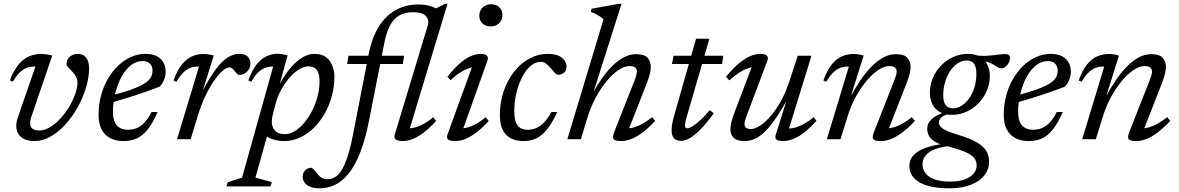

<svg xmlns="http://www.w3.org/2000/svg" viewBox="-20 -735 6226 1014"><path d="M450.5 -374Q450.5 -327.5 435 -274.8Q419.5 -222 391.8 -171.5Q364 -121 327.5 -80Q291 -39 248.5 -14.5Q206 10 160 10Q116 10 91 -11.5Q66 -33 66 -70Q66 -91.5 74.5 -115.5L167 -383.5Q165 -383.5 163.2 -383.5Q161.5 -383.5 160 -383.5Q139.5 -383.5 120.8 -376.5Q102 -369.5 84 -352.2Q66 -335 48 -303.5L32 -310Q47.5 -350.5 66 -377.8Q84.5 -405 105.5 -420.8Q126.5 -436.5 149.8 -443.2Q173 -450 198 -450Q207.5 -450 217.2 -449Q227 -448 236.8 -446.2Q246.5 -444.5 256 -441.5L146.5 -121.5Q143 -111 141 -102.2Q139 -93.5 139 -86.5Q139 -65.5 151.5 -55.8Q164 -46 187 -46Q216 -46 245 -63.8Q274 -81.5 300 -110Q326 -138.5 346 -172.2Q366 -206 377.5 -239Q389 -272 389 -298Q389 -317 380.2 -332Q371.5 -347 360.2 -358.8Q349 -370.5 340.2 -379.5Q331.5 -388.5 331.5 -395Q331.5 -422.5 350 -436.5Q368.5 -450.5 390.5 -450.5Q419 -450.5 434.8 -430.8Q450.5 -411 450.5 -374Z M733.5 -412.5Q703.5 -412.5 679 -395.8Q654.5 -379 635.2 -351Q616 -323 603 -288.2Q590 -253.5 583.2 -217.2Q576.5 -181 576.5 -148.5Q576.5 -94 597.8 -71.8Q619 -49.5 655.5 -49.5Q679.5 -49.5 701 -58Q722.5 -66.5 742.2 -86.8Q762 -107 780.5 -143.5H812.5Q786.5 -84.5 759.8 -51Q733 -17.5 702.2 -3.8Q671.5 10 632.5 10Q591.5 10 562 -5.5Q532.5 -21 516.5 -51.5Q500.5 -82 500.5 -127.5Q500.5 -181.5 513.5 -230.2Q526.5 -279 550 -319Q573.5 -359 604.5 -388.5Q635.5 -418 672.2 -434.2Q709 -450.5 748 -450.5Q786 -450.5 809.5 -437.5Q833 -424.5 844 -403.2Q855 -382 855 -357Q855 -335 846 -312.8Q837 -290.5 822.5 -277Q791 -265 759.2 -253.5Q727.5 -242 695.8 -231.8Q664 -221.5 632.5 -212Q601 -202.5 569.5 -193.5L571.5 -232Q625.5 -245.5 663.2 -258.5Q701 -271.5 725 -283.8Q749 -296 762.2 -308.8Q775.5 -321.5 780.5 -334.5Q785.5 -347.5 785.5 -361.5Q785.5 -377 779.5 -388.2Q773.5 -399.5 762 -406Q750.5 -412.5 733.5 -412.5Z M1031 -383.5Q1029 -383.5 1027.5 -383.5Q1026 -383.5 1024 -383.5Q1003.5 -383.5 985 -376.5Q966.5 -369.5 948.5 -352.2Q930.5 -335 912 -303.5L896.5 -310Q916 -364.5 940.8 -394.8Q965.5 -425 994.5 -437.5Q1023.5 -450 1054.5 -450Q1064 -450 1073 -449Q1082 -448 1091.2 -446.2Q1100.5 -444.5 1109 -441.5L1052 -260H1053Q1088 -327 1119.5 -369Q1151 -411 1181.8 -430.8Q1212.5 -450.5 1244 -450.5Q1274.5 -450.5 1288.5 -436Q1302.5 -421.5 1302.5 -399.5Q1302.5 -381.5 1293.5 -367.8Q1284.5 -354 1270.8 -346.5Q1257 -339 1242.5 -339Q1239 -339 1233.8 -343.5Q1228.5 -348 1221 -357.5Q1214 -367.5 1207 -373.2Q1200 -379 1193 -379Q1179.5 -379 1162.5 -366.5Q1145.5 -354 1127.2 -331.5Q1109 -309 1091 -278.2Q1073 -247.5 1056.8 -211Q1040.5 -174.5 1028 -134L987 0H915Z M1424 -143Q1418.5 -122.5 1417 -110.5Q1415.5 -98.5 1415.5 -91.5Q1415.5 -64.5 1431.8 -45.5Q1448 -26.5 1485.5 -26.5Q1511 -26.5 1536.8 -42.2Q1562.5 -58 1586 -85.8Q1609.5 -113.5 1628 -149.2Q1646.5 -185 1657 -225.2Q1667.5 -265.5 1667.5 -306Q1667.5 -346.5 1653.2 -365.5Q1639 -384.5 1608 -384.5Q1588 -384.5 1566.8 -373Q1545.5 -361.5 1525 -341.8Q1504.5 -322 1486.8 -296.5Q1469 -271 1456 -243.5Q1443 -216 1436 -189ZM1362.5 -43H1398L1329 203L1416 227L1408 249.5H1175.5L1183.5 227L1258.5 203L1422.5 -383.5Q1422 -383.5 1421 -383.5Q1420 -383.5 1419 -383.5Q1399 -383.5 1380 -376.5Q1361 -369.5 1343 -352.2Q1325 -335 1307.5 -303.5L1291.5 -310Q1311 -364.5 1335.5 -395Q1360 -425.5 1388 -438.2Q1416 -451 1446 -451Q1459.5 -451 1472.8 -448.5Q1486 -446 1499 -442.5L1450 -264.5L1449 -277Q1481.5 -338 1514.2 -376.2Q1547 -414.5 1578.8 -432.5Q1610.5 -450.5 1639 -450.5Q1695 -450.5 1720.5 -414.5Q1746 -378.5 1746 -329.5Q1746 -278.5 1732.8 -229.2Q1719.5 -180 1695.5 -136.8Q1671.5 -93.5 1638.2 -60.5Q1605 -27.5 1564.8 -8.8Q1524.5 10 1479.5 10Q1444.5 10 1410.8 -3Q1377 -16 1362.5 -43Z M1813.5 -397 1820 -440.5H2114L2107.5 -397ZM1929 -98.5Q1909.5 0.5 1882.8 69Q1856 137.5 1822.8 179.5Q1789.5 221.5 1750.5 240.5Q1711.5 259.5 1667.5 259.5Q1623 259.5 1600.8 242.2Q1578.5 225 1578.5 198Q1578.5 179.5 1591 165.2Q1603.5 151 1625.5 151Q1634 156 1642.2 166Q1650.5 176 1660.5 188.5Q1671 200.5 1683.2 206Q1695.5 211.5 1708.5 211.5Q1729.5 211.5 1748.2 201.2Q1767 191 1783.8 164.2Q1800.5 137.5 1816.2 89.8Q1832 42 1846 -33L1927.5 -451.5Q1940 -514 1963 -562.5Q1986 -611 2019.5 -644.2Q2053 -677.5 2096.2 -694.5Q2139.5 -711.5 2191.5 -711.5Q2205.5 -711.5 2219 -709.8Q2232.5 -708 2246 -704.5Q2259.5 -701 2272.5 -695.5Q2285.5 -690 2298 -682L2260.5 -679L2330.5 -715H2343.5L2144.5 -57.5Q2170.5 -58.5 2203.2 -73.5Q2236 -88.5 2268 -116L2283 -96Q2245.5 -55 2214 -32Q2182.5 -9 2156.2 0.5Q2130 10 2107.5 10Q2081.5 10 2070.5 2Q2059.5 -6 2065.5 -26.5L2240.5 -605Q2246.5 -632.5 2228.2 -651.5Q2210 -670.5 2160 -670.5Q2118 -670.5 2088.2 -653.2Q2058.5 -636 2039.8 -600.5Q2021 -565 2010 -509.5Z M2344 -26.5 2478 -395.5 2493.5 -381Q2476.5 -381.5 2454.2 -373.8Q2432 -366 2407.8 -350.2Q2383.5 -334.5 2359.5 -311.5L2343 -330Q2382 -378.5 2413.5 -404.5Q2445 -430.5 2471.2 -440.5Q2497.5 -450.5 2519.5 -450.5Q2541.5 -450.5 2551 -441.5Q2560.5 -432.5 2554 -414L2419.5 -36.5L2409.5 -57.5Q2427 -56 2449.5 -62Q2472 -68 2496.8 -81.8Q2521.5 -95.5 2545.5 -116L2561 -96Q2523 -55 2491.5 -32Q2460 -9 2434 0.5Q2408 10 2385 10Q2356 10 2346.2 1.5Q2336.5 -7 2344 -26.5ZM2511.5 -652Q2511.5 -669 2519.2 -682.8Q2527 -696.5 2541 -704.5Q2555 -712.5 2574 -712.5Q2601 -712.5 2617.2 -696.5Q2633.5 -680.5 2633.5 -656Q2633.5 -639 2625.5 -625.2Q2617.5 -611.5 2603.8 -603.5Q2590 -595.5 2571 -595.5Q2543.5 -595.5 2527.5 -611.5Q2511.5 -627.5 2511.5 -652Z M2836.5 -408.5Q2806 -408.5 2780.2 -385.2Q2754.5 -362 2735.8 -324.2Q2717 -286.5 2706.5 -240.5Q2696 -194.5 2696 -148.5Q2696 -94 2714 -71.8Q2732 -49.5 2767.5 -49.5Q2790 -49.5 2811 -58.2Q2832 -67 2852.5 -87.5Q2873 -108 2892 -143.5H2923Q2897 -86.5 2870 -52.8Q2843 -19 2812.8 -4.5Q2782.5 10 2745 10Q2685 10 2652.5 -23.8Q2620 -57.5 2620 -127.5Q2620 -194.5 2640 -253Q2660 -311.5 2694.8 -356Q2729.5 -400.5 2775.8 -425.5Q2822 -450.5 2874 -450.5Q2922.5 -450.5 2947.2 -430.2Q2972 -410 2972 -383.5Q2972 -362.5 2959 -351.5Q2946 -340.5 2928 -340Q2920 -340 2910.5 -350.2Q2901 -360.5 2889 -374.5Q2877 -388.5 2864 -398.5Q2851 -408.5 2836.5 -408.5Z M3083.5 -117.5 3048 0H2976.5L3167.5 -634Q3158.5 -641.5 3148.2 -648.2Q3138 -655 3126.2 -661.2Q3114.5 -667.5 3100 -672.5L3104.5 -689L3249 -715H3262.5L3112 -241.5L3110 -242.5Q3134 -286 3161 -323.8Q3188 -361.5 3216.8 -389.5Q3245.5 -417.5 3276.5 -433.2Q3307.5 -449 3339 -449Q3382.5 -449 3399.8 -430Q3417 -411 3417 -381Q3417 -364.5 3411.8 -343.5Q3406.5 -322.5 3396 -296L3294.5 -36.5L3293.5 -57.5Q3311.5 -57 3332.8 -63.8Q3354 -70.5 3377.2 -84Q3400.5 -97.5 3423.5 -116L3440 -96.5Q3402 -56 3369.8 -32.5Q3337.5 -9 3310.8 0.5Q3284 10 3260.5 10Q3228.5 10 3220.8 -0.2Q3213 -10.5 3224.5 -40L3332.5 -313Q3337.5 -326.5 3340.5 -337.5Q3343.5 -348.5 3343.5 -357Q3343.5 -370.5 3334.8 -378.2Q3326 -386 3304 -386Q3277.5 -386 3246.2 -365Q3215 -344 3184 -306.8Q3153 -269.5 3126.8 -220.8Q3100.5 -172 3083.5 -117.5Z M3529 -397 3537 -440.5H3800L3793.5 -397ZM3605.5 -113.5Q3603 -104.5 3601.2 -97.2Q3599.5 -90 3598.5 -84.2Q3597.5 -78.5 3597.5 -74.5Q3597.5 -65.5 3600.8 -61.5Q3604 -57.5 3610 -57.5Q3620.5 -57.5 3638.8 -69Q3657 -80.5 3680.2 -101.8Q3703.5 -123 3728.5 -153.5L3749.5 -136.5Q3725.5 -103 3702.2 -76.2Q3679 -49.5 3657 -30.2Q3635 -11 3614.8 -1Q3594.5 9 3576 9Q3553.5 9 3540.2 -4Q3527 -17 3527 -48Q3527 -61.5 3530 -80Q3533 -98.5 3540 -123L3656 -530.5H3726.5Z M4076.5 -22 4133 -201Q4095 -134 4064 -92Q4033 -50 4006.8 -28Q3980.5 -6 3957.2 2Q3934 10 3910.5 10Q3872.5 10 3855 -7Q3837.5 -24 3837.5 -52.5Q3837.5 -69 3843 -91.8Q3848.5 -114.5 3861 -146.5L3958.5 -403.5L3971.5 -381.5Q3953.5 -382.5 3930.2 -374.5Q3907 -366.5 3882 -350.2Q3857 -334 3832 -310.5L3814 -329.5Q3853.5 -377 3885.8 -403Q3918 -429 3945.5 -439.8Q3973 -450.5 3997 -450.5Q4020 -450.5 4029.8 -441.2Q4039.5 -432 4032.5 -413.5L3921 -118Q3917 -106.5 3914.5 -96.8Q3912 -87 3912 -79.5Q3912 -67 3920.2 -60.2Q3928.5 -53.5 3945.5 -53.5Q3966 -53.5 3993.2 -70.8Q4020.5 -88 4049.2 -121Q4078 -154 4104 -200.8Q4130 -247.5 4149 -306L4193 -440.5H4265.5L4142 -39.5L4139 -57Q4156.5 -55 4179.2 -61.2Q4202 -67.5 4227 -81.2Q4252 -95 4277 -116L4292 -96.5Q4235 -34.5 4193 -12.2Q4151 10 4118.5 10Q4090.5 10 4081 2.2Q4071.5 -5.5 4076.5 -22Z M4344 -303.5 4328.5 -310Q4348 -364.5 4372.8 -394.8Q4397.5 -425 4426.5 -437.5Q4455.5 -450 4486.5 -450Q4496 -450 4505 -449Q4514 -448 4523 -446.2Q4532 -444.5 4541 -441.5L4475 -231H4475.5Q4501 -277.5 4528.5 -317.2Q4556 -357 4585.8 -386.5Q4615.5 -416 4646.8 -432.5Q4678 -449 4711 -449Q4754.5 -449 4771.8 -430Q4789 -411 4789 -381Q4789 -364.5 4783.8 -343.5Q4778.5 -322.5 4768 -296L4666.5 -36.5L4665.5 -57.5Q4683 -57 4704.2 -63.8Q4725.5 -70.5 4749 -84Q4772.5 -97.5 4795.5 -116L4812 -96.5Q4773.5 -56 4741.2 -32.5Q4709 -9 4682.5 0.5Q4656 10 4632.5 10Q4600 10 4592.2 -0.2Q4584.5 -10.5 4596.5 -40L4704 -313Q4709.5 -326.5 4712.5 -337.5Q4715.5 -348.5 4715.5 -357Q4715.5 -370.5 4706.5 -378.2Q4697.5 -386 4676 -386Q4649.5 -386 4618 -365Q4586.5 -344 4555.5 -306.8Q4524.5 -269.5 4498.2 -220.8Q4472 -172 4455.5 -117.5L4419 0H4347L4463 -383.5Q4461 -383.5 4459.5 -383.5Q4458 -383.5 4456 -383.5Q4435.5 -383.5 4417 -376.5Q4398.5 -369.5 4380.5 -352.2Q4362.5 -335 4344 -303.5Z M5269.5 -374Q5260 -374 5252.2 -378.2Q5244.5 -382.5 5235.2 -388.5Q5226 -394.5 5213 -400.8Q5200 -407 5180.8 -411.5Q5161.5 -416 5133.5 -417.5L5123 -443.5Q5162.5 -438.5 5193 -440.5Q5223.5 -442.5 5247.5 -446Q5271.5 -449.5 5291 -449.5Q5302.5 -449.5 5308.2 -444.2Q5314 -439 5314 -428.5Q5314 -417.5 5309.8 -408Q5305.5 -398.5 5299 -390.8Q5292.5 -383 5284.8 -378.5Q5277 -374 5269.5 -374ZM5013 -163Q5032 -163 5049.8 -172Q5067.5 -181 5083.5 -197.5Q5099.5 -214 5111.2 -236.8Q5123 -259.5 5129.8 -287.2Q5136.5 -315 5136.5 -347Q5136.5 -383 5123.5 -399.2Q5110.5 -415.5 5085.5 -415.5Q5066.5 -415.5 5048.5 -406.8Q5030.5 -398 5014.8 -381.2Q4999 -364.5 4987.2 -341.8Q4975.5 -319 4968.5 -291.2Q4961.5 -263.5 4961.5 -231.5Q4961.5 -196 4974.8 -179.5Q4988 -163 5013 -163ZM5091 -450.5Q5129.5 -450.5 5155.2 -435.5Q5181 -420.5 5194.2 -394.2Q5207.5 -368 5207.5 -333Q5207.5 -292.5 5191.5 -255.5Q5175.5 -218.5 5147.8 -189.8Q5120 -161 5084 -144.8Q5048 -128.5 5007 -128.5Q4968.5 -128.5 4942.8 -143.5Q4917 -158.5 4904 -185Q4891 -211.5 4891 -245.5Q4891 -286.5 4906.8 -323.5Q4922.5 -360.5 4950.2 -389Q4978 -417.5 5014.2 -434Q5050.5 -450.5 5091 -450.5ZM4993.5 259.5Q4943 259.5 4903.8 251.8Q4864.5 244 4837.5 228.8Q4810.5 213.5 4796.5 191.8Q4782.5 170 4782.5 142Q4782.5 110 4802.8 86.8Q4823 63.5 4863.5 47.8Q4904 32 4966 24L5002.5 16.5L5019.5 35Q4979 36.5 4948 43.8Q4917 51 4895.5 63.8Q4874 76.5 4863 93.8Q4852 111 4852 132Q4852 160 4868 180.5Q4884 201 4916.5 212.5Q4949 224 4997 224Q5045.5 224 5076.5 212Q5107.5 200 5122.8 180.5Q5138 161 5138 139Q5138 119.5 5128.5 104.5Q5119 89.5 5099 78Q5079 66.5 5047.8 56.2Q5016.5 46 4974 34.5Q4933.5 24.5 4912.5 9.8Q4891.5 -5 4884.2 -21.5Q4877 -38 4877 -54.5Q4877 -77 4890.2 -94.5Q4903.5 -112 4928.5 -125.2Q4953.5 -138.5 4987.5 -147L5007.5 -135.5Q4972.5 -131 4955.5 -118Q4938.5 -105 4938.5 -88.5Q4938.5 -80 4942.5 -72.5Q4946.5 -65 4957 -57.2Q4967.5 -49.5 4988 -41Q5008.5 -32.5 5041.5 -22.5Q5104.5 -3.5 5139.8 17.5Q5175 38.5 5189.2 63Q5203.5 87.5 5203.5 118.5Q5203.5 149.5 5189.2 175.2Q5175 201 5147.8 219.8Q5120.5 238.5 5081.8 249Q5043 259.5 4993.5 259.5Z M5514 -412.5Q5484 -412.5 5459.5 -395.8Q5435 -379 5415.8 -351Q5396.5 -323 5383.5 -288.2Q5370.5 -253.5 5363.8 -217.2Q5357 -181 5357 -148.5Q5357 -94 5378.2 -71.8Q5399.5 -49.5 5436 -49.5Q5460 -49.5 5481.5 -58Q5503 -66.5 5522.8 -86.8Q5542.5 -107 5561 -143.5H5593Q5567 -84.5 5540.2 -51Q5513.5 -17.5 5482.8 -3.8Q5452 10 5413 10Q5372 10 5342.5 -5.5Q5313 -21 5297 -51.5Q5281 -82 5281 -127.5Q5281 -181.5 5294 -230.2Q5307 -279 5330.5 -319Q5354 -359 5385 -388.5Q5416 -418 5452.8 -434.2Q5489.5 -450.5 5528.5 -450.5Q5566.5 -450.5 5590 -437.5Q5613.5 -424.5 5624.5 -403.2Q5635.5 -382 5635.5 -357Q5635.5 -335 5626.5 -312.8Q5617.5 -290.5 5603 -277Q5571.5 -265 5539.8 -253.5Q5508 -242 5476.2 -231.8Q5444.5 -221.5 5413 -212Q5381.5 -202.5 5350 -193.5L5352 -232Q5406 -245.5 5443.8 -258.5Q5481.5 -271.5 5505.5 -283.8Q5529.5 -296 5542.8 -308.8Q5556 -321.5 5561 -334.5Q5566 -347.5 5566 -361.5Q5566 -377 5560 -388.2Q5554 -399.5 5542.5 -406Q5531 -412.5 5514 -412.5Z M5692.5 -303.5 5677 -310Q5696.5 -364.5 5721.2 -394.8Q5746 -425 5775 -437.5Q5804 -450 5835 -450Q5844.5 -450 5853.5 -449Q5862.5 -448 5871.5 -446.2Q5880.5 -444.5 5889.5 -441.5L5823.5 -231H5824Q5849.5 -277.5 5877 -317.2Q5904.5 -357 5934.2 -386.5Q5964 -416 5995.2 -432.5Q6026.5 -449 6059.5 -449Q6103 -449 6120.2 -430Q6137.5 -411 6137.5 -381Q6137.5 -364.5 6132.2 -343.5Q6127 -322.5 6116.5 -296L6015 -36.5L6014 -57.5Q6031.5 -57 6052.8 -63.8Q6074 -70.5 6097.5 -84Q6121 -97.5 6144 -116L6160.5 -96.5Q6122 -56 6089.8 -32.5Q6057.5 -9 6031 0.5Q6004.5 10 5981 10Q5948.5 10 5940.8 -0.2Q5933 -10.5 5945 -40L6052.5 -313Q6058 -326.5 6061 -337.5Q6064 -348.5 6064 -357Q6064 -370.5 6055 -378.2Q6046 -386 6024.5 -386Q5998 -386 5966.5 -365Q5935 -344 5904 -306.8Q5873 -269.5 5846.8 -220.8Q5820.5 -172 5804 -117.5L5767.5 0H5695.5L5811.5 -383.5Q5809.5 -383.5 5808 -383.5Q5806.5 -383.5 5804.5 -383.5Q5784 -383.5 5765.5 -376.5Q5747 -369.5 5729 -352.2Q5711 -335 5692.5 -303.5Z"/></svg>

Font: Newsreader 16pt 16pt
Style: Italic
Weight: 400
Italic angle: -17°
Version: Version 1.003